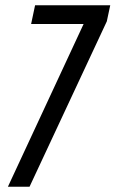

<svg xmlns="http://www.w3.org/2000/svg" viewBox="-20 -708 438 728"><path d="M10 0 297 -617H98L113 -688H398L385 -627L92 0Z"/></svg>

Font: Saira Ultra Condensed Medium
Style: Italic
Weight: 500
Width: 1
Italic angle: -12°
Designer: Hector Gatti with collaboration of the Omnibus-Type team
Foundry: Omnibus-Type
Version: Version 1.001; ttfautohint (v1.8)